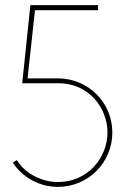

<svg xmlns="http://www.w3.org/2000/svg" viewBox="-20 -720 491 752"><path d="M30 -83C68 -26 133 12 207 12C325 12 420 -83 420 -201C420 -319 325 -413 207 -413H88L117 -680H364V-700H99L67 -394H209C328 -394 401 -297 401 -201C401 -104 325 -7 207 -7C143 -7 77 -41 46 -93Z"/></svg>

Font: Advent Pro
Style: Thin
Weight: 100
Designer: Andreas Kalpakidis
Foundry: Andreas Kalpakidis
Version: Version 2.002 2007